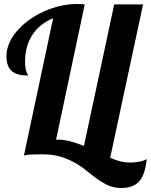

<svg xmlns="http://www.w3.org/2000/svg" viewBox="-20 -770 752 958"><path d="M467.3 124.5Q442.9 107.4 414.6 84Q354.5 34.2 284.2 12.2Q244.6 0 189.9 0Q160.2 0 132.8 1Q113.3 2.4 104 4.9L99.1 5.9V4.9L100.1 2.9L245.1 -679.2Q177.7 -651.4 141.4 -595.9Q105 -540.5 105 -460.9Q105 -428.7 112.3 -411.1Q114.3 -404.8 117.2 -399.9Q119.1 -396.5 119.1 -393.1Q65.4 -393.1 39.6 -414.6Q12.2 -437.5 12.2 -490.2Q12.2 -522.5 26.1 -554.7Q40 -586.9 65.9 -616.7Q90.8 -645.5 124.5 -669.9Q158.2 -694.3 197.8 -712.4Q281.7 -750 362.8 -750Q385.3 -750 402.8 -748L259.8 -73.2H269Q298.8 -73.2 330.3 -64.9Q361.8 -56.6 398.9 -42L549.8 -748H693.8L529.8 17.1Q557.6 29.3 580.6 35.2Q603.5 41 626 41Q648.4 41 667 38.1Q694.8 33.7 711.9 23.9Q705.1 98.1 677.2 131.8Q647 168 585.9 168Q552.2 168 524.4 156.7Q496.6 145.5 467.3 124.5Z"/></svg>

Font: Pattaya
Style: Regular
Weight: 400
Designer: Pablo Impallari / Thai characters Designed by Thanarat Vachiruckul and Suppakit Chalermlarp
Foundry: Pablo Impallari
Version: Version 1.007;September 16, 2023;FontCreator 15.0.0.2934 64-